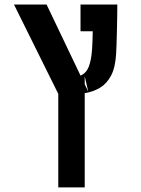

<svg xmlns="http://www.w3.org/2000/svg" viewBox="-20 -606 626 851"><path d="M238.3 224.6V-189.9L42 -585.9H186.5L336.9 -271Q362.3 -281.7 373.5 -310.5Q384.8 -339.4 388.2 -388.7Q389.2 -404.3 389.9 -424.8Q390.6 -445.3 391.1 -467.3H336.9V-585.9H500Q500 -566.4 499.5 -535.9Q499 -505.4 498.3 -471.9Q497.6 -438.5 496.6 -410.2Q495.6 -381.8 494.6 -366.2Q491.2 -306.6 472.2 -270.8Q453.1 -234.9 423.1 -217Q393.1 -199.2 355.5 -192.9V224.6ZM355.5 -232.4 371.1 -199.7 355.5 -268.1Z"/></svg>

Font: Cascadia Code SemiBold
Style: Regular
Weight: 600
Monospace: yes
Designer: Aaron Bell
Foundry: Saja Typeworks
Version: Version 2404.023; ttfautohint (v1.8.4)